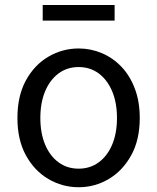

<svg xmlns="http://www.w3.org/2000/svg" viewBox="-20 -756 646 789"><path d="M303.1 13.4Q236.6 13.4 179 -20.3Q121.4 -54 86.5 -117.6Q51.6 -181.2 51.6 -271Q51.6 -361.9 86.5 -425.7Q121.4 -489.4 179 -523.1Q236.6 -556.8 303.1 -556.8Q352.9 -556.8 398.3 -537.7Q443.7 -518.6 478.8 -481.9Q513.8 -445.3 534 -392.1Q554.3 -338.9 554.3 -271Q554.3 -181.2 519.1 -117.6Q483.8 -54 426.7 -20.3Q369.7 13.4 303.1 13.4ZM303.1 -62.9Q350.2 -62.9 385.7 -88.9Q421.2 -114.9 441 -161.8Q460.7 -208.7 460.7 -271Q460.7 -333.8 441 -380.8Q421.2 -427.8 385.7 -454.2Q350.2 -480.5 303.1 -480.5Q256.1 -480.5 220.6 -454.2Q185.1 -427.8 165.4 -380.8Q145.8 -333.8 145.8 -271Q145.8 -208.7 165.4 -161.8Q185.1 -114.9 220.6 -88.9Q256.1 -62.9 303.1 -62.9ZM155.5 -671.3V-735.5H451V-671.3Z"/></svg>

Font: Noto Sans TC
Style: Regular
Weight: 100
Designer: Ryoko NISHIZUKA 西塚涼子 (kana, bopomofo & ideographs); Paul D. Hunt (Latin, Greek & Cyrillic); Sandoll Communications 산돌커뮤니
Foundry: Adobe
Version: Version 2.004;hotconv 1.0.118;makeotfexe 2.5.65603